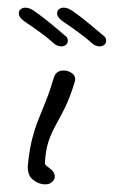

<svg xmlns="http://www.w3.org/2000/svg" viewBox="-20 -495 297 501"><path d="M97 -14Q81 -14 65.5 -26.5Q50 -39 53 -67Q57 -106 64 -133Q71 -160 80 -182.5Q89 -205 99.5 -231Q110 -257 121 -294Q127 -311 146 -311Q159 -311 169 -303Q179 -295 175 -281Q162 -239 149 -213Q136 -187 125 -167.5Q114 -148 106.5 -125.5Q99 -103 97 -68Q97 -65 110 -55.5Q123 -46 123 -34Q123 -25 113 -18Q108 -14 97 -14ZM157 -389Q157 -382 152 -378Q147 -374 140 -374Q128 -374 118 -384Q106 -395 83.5 -411.5Q61 -428 44 -439Q29 -450 29 -460Q29 -467 34 -471Q39 -475 46 -475Q53 -475 58.5 -472.5Q64 -470 67 -468Q90 -452 113 -433Q136 -414 151 -401Q157 -397 157 -389ZM257 -389Q257 -382 252 -378Q247 -374 240 -374Q228 -374 218 -384Q206 -395 183.5 -411.5Q161 -428 144 -439Q129 -450 129 -460Q129 -467 134 -471Q139 -475 146 -475Q153 -475 158.5 -472.5Q164 -470 167 -468Q190 -452 213 -433Q236 -414 251 -401Q257 -397 257 -389Z"/></svg>

Font: Grape Nuts
Style: Regular
Weight: 400
Designer: Robert E. Leuschke
Foundry: Robert E. Leuschke
Version: Version 1.010; ttfautohint (v1.8.3)